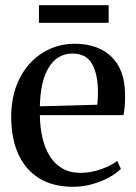

<svg xmlns="http://www.w3.org/2000/svg" viewBox="-20 -706 522 737"><path d="M261 11Q182.5 11 129.8 -22Q77 -55 50 -115.2Q23 -175.5 23 -256.5Q23 -322.5 42.2 -374.5Q61.5 -426.5 95.2 -463Q129 -499.5 173 -518.8Q217 -538 266 -538Q355.5 -538 406.8 -489.2Q458 -440.5 460 -348.5Q460.5 -318 458.8 -298Q457 -278 454 -264H133Q133.5 -217.5 143 -177Q152.5 -136.5 171.2 -106.5Q190 -76.5 219.2 -59.5Q248.5 -42.5 289 -42.5Q328.5 -42.5 368 -56.5Q407.5 -70.5 430 -88.5L444 -58Q427 -40.5 398.2 -24.8Q369.5 -9 333.8 1Q298 11 261 11ZM133 -298 353.5 -304Q355 -315.5 355.2 -327.5Q355.5 -339.5 356 -350.5Q356 -420.5 333.5 -460.5Q311 -500.5 258 -500.5Q229 -500.5 206 -486.8Q183 -473 167 -446.8Q151 -420.5 142.5 -383Q134 -345.5 133 -298ZM397 -686V-618.5H129.5V-686Z"/></svg>

Font: Merriweather 96pt
Style: Regular
Weight: 400
Version: Version 2.100